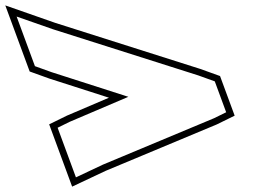

<svg xmlns="http://www.w3.org/2000/svg" viewBox="-332 -717 958 708"><path d="M-142.1 -451 -203.2 -473 -270.7 -656 -136.3 -609 398.9 -439 460 -417 502 -303 457.1 -281 47.7 -110 -52 -63 -119.5 -246 -74.6 -268 141.3 -360ZM-150.1 -427.3 69.8 -356.7 -85 -290.7 -150.7 -258.5 -66 -28.8 57.8 -87.1 467.5 -258.2 533.3 -290.5 479.4 -436.6 406.9 -462.7 -128.4 -632.7 -312.5 -697.1 -222.6 -453.4Z"/></svg>

Font: Nordica Plus
Style: NordicaClassicBkExtOpOblOl
Weight: 900
Version: Version 1.01